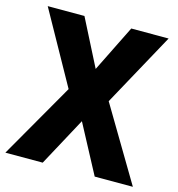

<svg xmlns="http://www.w3.org/2000/svg" viewBox="-106 -807 834 899"><g transform="rotate(15 310.5 -357.0)"><path d="M619 0 406 -358 601 -714H420L308 -488L193 -714H15L210 -364L1 0H182L309 -235L434 0Z"/></g></svg>

Font: Noto Sans Lao SemiCondensed ExtraBold
Style: Regular
Weight: 800
Width: 4
Designer: Monotype Design Team
Foundry: Monotype Imaging Inc.
Version: Version 2.003